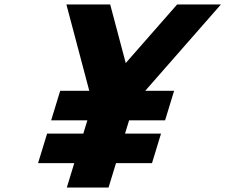

<svg xmlns="http://www.w3.org/2000/svg" viewBox="-20 -845 1015 865"><path d="M151.5 -110H314.6L281 0H469L502.6 -110H664.8L705.4 -243H543.3L561.6 -303H723.8L764.4 -436H634.4L975.4 -825H778.1L546.5 -561L476.4 -825H279.1L382.2 -436H251.2L210.5 -303H373.6L355.3 -243H192.2Z"/></svg>

Font: Hussar
Style: BdSuprConOblThree
Weight: 700
Foundry: Cannot Into Space Fonts
Version: Version 2.00